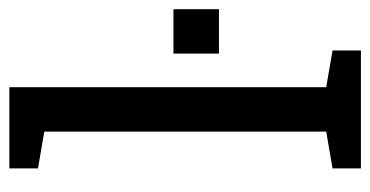

<svg xmlns="http://www.w3.org/2000/svg" viewBox="-213 -589 802 416"><g transform="rotate(-90 188.0 -381.0)"><path d="M31.2 0V-61.5L110.8 -75.2V-686L31.2 -699.7V-761.7H207V-75.2L286.6 -61.5V0ZM279.8 -307.6V-406.2H376V-307.6Z"/></g></svg>

Font: Roboto Slab LO
Style: Regular
Weight: 400
Designer: Google
Version: Version 2.000